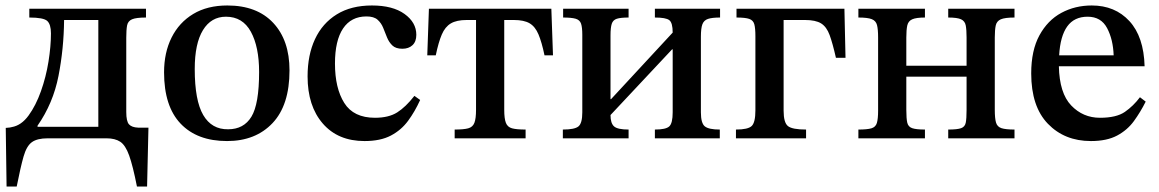

<svg xmlns="http://www.w3.org/2000/svg" viewBox="-20 -505 4232 701"><path d="M41 176H4L1 -38Q6 -39 11 -39Q16 -39 23 -41Q58 -47 84.5 -83.5Q111 -120 129.5 -172Q148 -224 157 -280Q166 -336 166 -383Q166 -416 152.5 -428.5Q139 -441 87 -441V-473H513V-441Q477 -441 462 -434.5Q447 -428 444 -412Q441 -396 441 -367Q441 -363 441 -361V-96Q441 -62 451 -51Q461 -40 484 -39H522L517 176H480Q465 100 451.5 62.5Q438 25 419 12.5Q400 0 369 0H154Q116 0 96.5 14Q77 28 66 66.5Q55 105 41 176ZM117 -46V-42H339V-432H214Q213 -327 193.5 -227.5Q174 -128 117 -46Z M809 10Q700 10 639.5 -53.5Q579 -117 579 -241Q579 -313 606.5 -368Q634 -423 685.5 -454Q737 -485 810 -485Q918 -485 977.5 -421.5Q1037 -358 1037 -248Q1037 -121 975 -55.5Q913 10 809 10ZM813 -33Q870 -33 898 -79Q926 -125 926 -242Q926 -334 896 -389Q866 -444 805 -444Q751 -444 721 -395Q691 -346 691 -253Q691 -138 722 -85Q753 -32 813 -33Z M1493 -155 1514 -140Q1495 -98 1470 -64Q1445 -30 1407 -10Q1369 10 1311 10Q1214 10 1158.5 -54Q1103 -118 1103 -226Q1103 -304 1130 -362Q1157 -420 1209.5 -452.5Q1262 -485 1338 -485Q1414 -485 1457 -454Q1500 -423 1500 -378Q1500 -353 1486 -340Q1472 -327 1449 -327Q1425 -327 1412.5 -339Q1400 -351 1393 -368.5Q1386 -386 1379 -403.5Q1372 -421 1358.5 -433Q1345 -445 1318 -445Q1262 -445 1232.5 -401Q1203 -357 1203 -273Q1203 -183 1237 -129Q1271 -75 1349 -75Q1399 -75 1430 -94.5Q1461 -114 1493 -155Z M1899 0H1640V-32Q1673 -32 1689.5 -36.5Q1706 -41 1712 -56.5Q1718 -72 1718 -104V-432H1684Q1647 -432 1626 -419.5Q1605 -407 1593 -379Q1581 -351 1571 -303H1540L1546 -473H1993L1999 -303H1968Q1958 -351 1946 -379.5Q1934 -408 1913.5 -420Q1893 -432 1856 -432H1821V-104Q1821 -72 1827 -56.5Q1833 -41 1849.5 -36.5Q1866 -32 1899 -32Z M2275 0H2035V-32Q2078 -32 2092 -43.5Q2106 -55 2106 -95V-378Q2106 -405 2101.5 -418.5Q2097 -432 2082 -436.5Q2067 -441 2036 -441V-473H2275V-441Q2246 -441 2232 -436.5Q2218 -432 2213.5 -418Q2209 -404 2209 -376V-143H2211L2436 -386Q2436 -422 2423.5 -431.5Q2411 -441 2371 -441V-473H2609V-441Q2580 -441 2565 -436Q2550 -431 2544.5 -416.5Q2539 -402 2539 -371V-95Q2539 -55 2553.5 -43.5Q2568 -32 2608 -32V0H2371V-32Q2411 -32 2423.5 -43.5Q2436 -55 2436 -95V-325H2434L2209 -85Q2209 -55 2222 -43.5Q2235 -32 2275 -32Z M2923 0H2667V-32Q2711 -32 2724.5 -45Q2738 -58 2738 -102V-373Q2738 -402 2734 -416.5Q2730 -431 2715.5 -436Q2701 -441 2669 -441V-473H3063L3067 -294H3032Q3020 -347 3009 -377Q2998 -407 2978 -419.5Q2958 -432 2919 -432H2841V-101Q2841 -57 2857 -44.5Q2873 -32 2923 -32Z M3357 0H3114V-32Q3146 -32 3161.5 -36.5Q3177 -41 3181.5 -56Q3186 -71 3186 -101V-368Q3186 -398 3182 -413.5Q3178 -429 3163 -435Q3148 -441 3114 -441V-473H3357V-441Q3325 -441 3310.5 -434.5Q3296 -428 3292.5 -412Q3289 -396 3289 -368V-265H3509V-368Q3509 -396 3506 -412Q3503 -428 3489 -434.5Q3475 -441 3442 -441V-473H3684V-441Q3649 -441 3634 -434.5Q3619 -428 3615.5 -412Q3612 -396 3612 -368V-104Q3612 -73 3616.5 -57.5Q3621 -42 3636.5 -37Q3652 -32 3684 -32V0H3442V-32Q3475 -32 3489 -37Q3503 -42 3506 -57Q3509 -72 3509 -104V-225H3289V-104Q3289 -72 3292.5 -57Q3296 -42 3310.5 -37Q3325 -32 3357 -32Z M3963 10Q3867 10 3806 -53Q3745 -116 3745 -237Q3745 -321 3775 -376Q3805 -431 3855 -458Q3905 -485 3966 -485Q4051 -485 4103.5 -428Q4156 -371 4159 -263H3846Q3848 -165 3891 -120Q3934 -75 3996 -75Q4056 -75 4087 -96.5Q4118 -118 4142 -150L4163 -134Q4144 -96 4120 -63Q4096 -30 4058.5 -10Q4021 10 3963 10ZM3847 -303H4046Q4044 -361 4022 -402.5Q4000 -444 3951 -444Q3902 -444 3876.5 -408.5Q3851 -373 3847 -303Z"/></svg>

Font: STIX Two Text Medium
Style: Regular
Weight: 500
Designer: Ross Mills, John Hudson & Paul Hanslow, Tiro Typeworks Ltd; with prior portions MicroPress Inc., and Coen Hoffman.
Foundry: Tiro Typeworks Ltd
Version: Version 2.13 b171